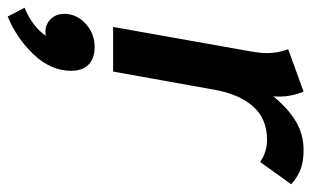

<svg xmlns="http://www.w3.org/2000/svg" viewBox="-206 -360 809 499"><g transform="rotate(90 198.5 -110.5)"><path d="M82 -354Q87 -382 87 -400Q87 -428 77 -455L187 -495Q200 -465 200 -430Q200 -421 199 -416Q232 -456 265.5 -475.5Q299 -495 339 -495Q367 -495 387 -488Q407 -481 428 -463L370 -382Q344 -400 313 -400Q257 -400 225 -363Q193 -326 182 -262L135 0H19ZM-31 230Q17 211 42 175L33 176Q12 176 -1.5 162Q-15 148 -15 127Q-15 95 10.5 71.5Q36 48 71 48Q101 48 117 64Q133 80 133 109Q133 161 91.5 205.5Q50 250 -8 274Z"/></g></svg>

Font: Niramit SemiBold
Style: Italic
Weight: 600
Italic angle: -10°
Designer: Katatrad Aksorn Co.,Ltd.
Foundry: Cadson Demak Co.,Ltd.
Version: Version 1.001; ttfautohint (v1.6)